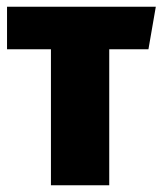

<svg xmlns="http://www.w3.org/2000/svg" viewBox="-20 -553 485 573"><path d="M445 -533 423 -406H306V0H132V-406H1V-533Z"/></svg>

Font: Fira Sans Condensed ExtraBold
Style: Regular
Weight: 800
Width: 3
Designer: Carrois Corporate & Edenspiekermann AG
Foundry: Carrois Corporate GbR & Edenspiekermann AG
Version: Version 4.203